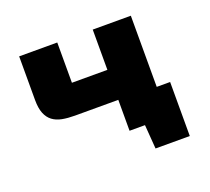

<svg xmlns="http://www.w3.org/2000/svg" viewBox="-110 -644 985 902"><g transform="rotate(-20 383.0 -193.0)"><path d="M522.1 120 513 0H435.8V-154.5H219.5Q184.2 -154.5 156.1 -159.8Q128.1 -165.2 108.4 -179.9Q88.8 -194.7 78.4 -220.7Q68 -246.7 68 -287.6V-505.8H258.5V-304.5Q258.5 -304.5 258.5 -304.5Q258.5 -304.5 258.5 -304.5H435.8V-505.8H626.3V-150.1H693.3V120Z"/></g></svg>

Font: Science Gothic
Style: Regular
Weight: 400
Designer: Thomas Phinney, Vassil Kateliev, Brandon Buerkle
Foundry: Font Detective LLC
Version: Version 1.018